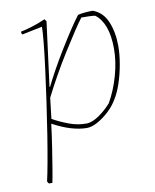

<svg xmlns="http://www.w3.org/2000/svg" viewBox="-77 -515 627 775"><g transform="rotate(-10 237.0 -128.0)"><path d="M61 200Q57 196 55 190Q61 165 70 115.5Q79 66 89 3Q99 -60 108.5 -127Q118 -194 126 -255Q134 -316 138.5 -362Q143 -408 143 -428L60 -411Q56 -415 56 -423Q73 -426 102.5 -435Q132 -444 158 -456L165 -447L131 -184L133 -183Q147 -212 167.5 -249Q188 -286 211 -323.5Q234 -361 256 -394.5Q278 -428 295 -450Q322 -456 356 -456Q397 -441 415 -397.5Q433 -354 433 -298Q433 -264 426 -224Q419 -184 407 -148Q395 -112 379 -87Q365 -63 342.5 -42Q320 -21 295.5 -7.5Q271 6 251 6Q222 6 187.5 -4Q153 -14 112 -36Q106 13 98.5 61Q91 109 85 145.5Q79 182 75 200ZM256 -12Q279 -14 306 -33Q333 -52 355 -77Q382 -124 398 -181Q414 -238 414 -290Q414 -343 401 -379Q388 -415 363 -434Q356 -436 338 -436.5Q320 -437 306 -437Q292 -419 270 -385.5Q248 -352 222 -310.5Q196 -269 171 -224.5Q146 -180 126 -140L116 -55Q144 -39 181 -25Q218 -11 256 -12Z"/></g></svg>

Font: Labrada Thin
Style: Italic
Weight: 100
Italic angle: -7°
Designer: Mercedes Jáuregui
Foundry: Omnibus-Type Team
Version: Version 1.000; ttfautohint (v1.8.4.7-5d5b)